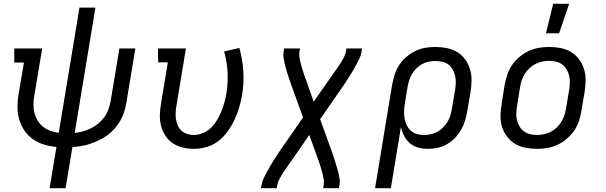

<svg xmlns="http://www.w3.org/2000/svg" viewBox="-20 -775 3190 1010"><path d="M241 215 277 -2Q244 -5 212 -14.5Q180 -24 153.5 -42.5Q127 -61 109 -87.5Q91 -114 81.5 -145.5Q72 -177 72 -211.5Q72 -246 78 -281L106 -446H55V-520H202L160 -269Q156 -245 156 -222Q156 -199 162 -178Q168 -157 179.5 -138.5Q191 -120 208 -107Q225 -94 246 -86.5Q267 -79 289 -76L398 -735H482L373 -76Q395 -78 417 -84Q439 -90 459.5 -100.5Q480 -111 498 -126Q516 -141 529.5 -160Q543 -179 550.5 -200.5Q558 -222 562 -243L608 -520H692L644 -231Q640 -208 632.5 -184.5Q625 -161 612.5 -139.5Q600 -118 583 -98.5Q566 -79 545.5 -64Q525 -49 502 -38Q479 -27 456 -19Q433 -11 408.5 -7Q384 -3 361 -1L325 215Z M999 8Q969 8 940.5 1Q912 -6 889 -21.5Q866 -37 850.5 -60.5Q835 -84 827.5 -112Q820 -140 821 -170Q822 -200 827 -230L863 -447H812L811 -520H958L908 -218Q905 -200 904 -182Q903 -164 906 -146.5Q909 -129 916 -113.5Q923 -98 935.5 -87Q948 -76 964.5 -70.5Q981 -65 999 -65Q1023 -65 1047.5 -75Q1072 -85 1090.5 -103.5Q1109 -122 1122 -144Q1135 -166 1144.5 -189.5Q1154 -213 1160.5 -236.5Q1167 -260 1171 -284Q1180 -341 1177 -396.5Q1174 -452 1159 -504L1239 -523Q1256 -464 1260 -400.5Q1264 -337 1253 -272Q1247 -240 1237.5 -207.5Q1228 -175 1213 -143.5Q1198 -112 1177 -83Q1156 -54 1128 -32.5Q1100 -11 1066 -1.5Q1032 8 999 8Z M1353 215 1356 197Q1359 180 1366.5 164Q1374 148 1382 133Q1390 118 1399 102.5Q1408 87 1417.5 72Q1427 57 1436.5 42.5Q1446 28 1456 13L1574 -157L1513 -326Q1508 -340 1503 -354.5Q1498 -369 1493.5 -383Q1489 -397 1485 -411.5Q1481 -426 1477.5 -440.5Q1474 -455 1471.5 -470.5Q1469 -486 1472 -502L1475 -520H1558L1555 -502Q1553 -488 1555 -475Q1557 -462 1560 -449.5Q1563 -437 1566.5 -424.5Q1570 -412 1574 -400Q1578 -388 1582 -375.5Q1586 -363 1591 -351L1630 -240L1714 -360Q1722 -371 1730 -382.5Q1738 -394 1746 -405.5Q1754 -417 1762 -428.5Q1770 -440 1777 -452Q1784 -464 1790.5 -476.5Q1797 -489 1799 -502L1802 -520H1885L1882 -502Q1879 -485 1871.5 -469Q1864 -453 1856 -438Q1848 -423 1839 -407.5Q1830 -392 1820.5 -377Q1811 -362 1801.5 -347.5Q1792 -333 1782 -318L1664 -148L1725 21Q1730 35 1735 49.5Q1740 64 1744 78Q1748 92 1752.5 106.5Q1757 121 1760.5 135.5Q1764 150 1766.5 165.5Q1769 181 1766 197L1763 215H1680L1683 197Q1685 183 1683 170Q1681 157 1678 144.5Q1675 132 1671.5 119.5Q1668 107 1664 95Q1660 83 1656 70.5Q1652 58 1647 46L1607 -65L1524 55Q1516 66 1508 77.5Q1500 89 1492 100.5Q1484 112 1476 123.5Q1468 135 1461 147Q1454 159 1447.5 171.5Q1441 184 1439 197L1436 215Z M1953 215 2043 -330Q2048 -356 2056 -382Q2064 -408 2079.5 -432Q2095 -456 2117 -475Q2139 -494 2164.5 -506.5Q2190 -519 2217 -523.5Q2244 -528 2270 -528Q2301 -528 2331 -522Q2361 -516 2385.5 -501Q2410 -486 2427 -462.5Q2444 -439 2452.5 -411Q2461 -383 2460.5 -352Q2460 -321 2455 -290L2438 -190Q2434 -165 2426.5 -140.5Q2419 -116 2406 -93Q2393 -70 2374 -50Q2355 -30 2331.5 -16.5Q2308 -3 2282.5 2.5Q2257 8 2232 8Q2205 8 2180.5 1.5Q2156 -5 2137 -21Q2118 -37 2106.5 -59Q2095 -81 2089 -106L2036 215ZM2211 -65Q2228 -65 2246.5 -69Q2265 -73 2281.5 -82Q2298 -91 2311 -104.5Q2324 -118 2334 -134Q2344 -150 2349 -167.5Q2354 -185 2357 -202L2374 -302Q2377 -321 2377.5 -340Q2378 -359 2374 -376.5Q2370 -394 2361.5 -409.5Q2353 -425 2339 -435.5Q2325 -446 2307 -450Q2289 -454 2270 -454Q2252 -454 2234.5 -450.5Q2217 -447 2200.5 -438Q2184 -429 2170.5 -415.5Q2157 -402 2147.5 -386Q2138 -370 2132.5 -352.5Q2127 -335 2124 -318L2109 -227Q2106 -207 2105.5 -188Q2105 -169 2108.5 -150.5Q2112 -132 2120 -115.5Q2128 -99 2141.5 -87Q2155 -75 2173.5 -70Q2192 -65 2211 -65Z M2804 8Q2773 8 2743 2Q2713 -4 2688.5 -19Q2664 -34 2646.5 -57.5Q2629 -81 2620.5 -109Q2612 -137 2613 -168Q2614 -199 2619 -230L2635 -330Q2640 -357 2649 -383.5Q2658 -410 2674 -433.5Q2690 -457 2713 -476Q2736 -495 2762 -507Q2788 -519 2815 -523.5Q2842 -528 2869 -528Q2900 -528 2930 -522Q2960 -516 2984.5 -501Q3009 -486 3026.5 -462.5Q3044 -439 3052.5 -411Q3061 -383 3060.5 -352Q3060 -321 3055 -290L3038 -190Q3034 -163 3025 -136.5Q3016 -110 2999.5 -86.5Q2983 -63 2960.5 -44Q2938 -25 2912 -13Q2886 -1 2858.5 3.5Q2831 8 2804 8ZM2804 -65Q2822 -65 2841 -69Q2860 -73 2877 -81.5Q2894 -90 2908 -103.5Q2922 -117 2932 -133Q2942 -149 2948 -166.5Q2954 -184 2957 -202L2974 -302Q2977 -321 2977.5 -340Q2978 -359 2974 -376.5Q2970 -394 2961 -409.5Q2952 -425 2938 -435.5Q2924 -446 2906 -450.5Q2888 -455 2869 -455Q2851 -455 2832.5 -451Q2814 -447 2797 -438.5Q2780 -430 2765.5 -416.5Q2751 -403 2741 -387Q2731 -371 2725 -353.5Q2719 -336 2716 -318L2700 -218Q2697 -199 2696 -180Q2695 -161 2699.5 -143.5Q2704 -126 2712.5 -110.5Q2721 -95 2735.5 -84.5Q2750 -74 2767.5 -69.5Q2785 -65 2804 -65ZM2852 -600 2890 -755H2974L2921 -600Z"/></svg>

Font: Iosevka Plex Etoile
Style: Italic
Weight: 400
Italic angle: -9°
Designer: Belleve Invis
Foundry: Belleve Invis
Version: Version 25.1.1; ttfautohint (v1.8.4)